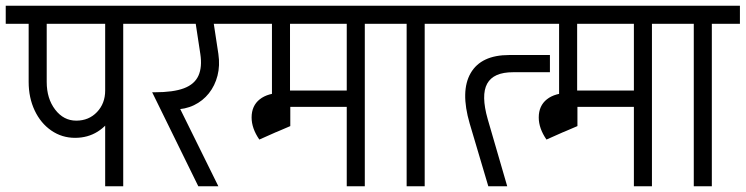

<svg xmlns="http://www.w3.org/2000/svg" viewBox="-45 -650 2602 670"><path d="M217 -169Q171 -169 134 -194.5Q97 -220 76 -264.5Q55 -309 55 -364H118Q118 -306 147.5 -267.5Q177 -229 221 -229ZM217 -169 221 -229Q265 -229 293.5 -259Q322 -289 322 -334H370Q370 -287 350 -249.5Q330 -212 295.5 -190.5Q261 -169 217 -169ZM55 -363V-630H118V-363ZM-25 -567V-630H316V-567ZM322 0V-620H385V0ZM224 -567V-630H483V-567Z M524 -268 495 -328Q560 -328 597 -342Q634 -356 647.5 -386Q661 -416 654 -462H717Q723 -421 714 -386Q705 -351 684 -324.5Q663 -298 632 -283Q601 -268 562 -268ZM647 0 486 -328H555L717 0ZM654 -462 633 -600H696L717 -462ZM433 -567V-630H808V-567Z M758 -567V-630H1122V-567ZM904 -311V-630H967V-311ZM919 -189V-326H968V-210ZM925 -277V-334H1182V-277ZM833 -240Q833 -281 861.5 -303.5Q890 -326 941 -326V-283Q915 -283 901 -271.5Q887 -260 887 -240ZM860 -163Q833 -202 833 -240H887Q887 -221 914 -190ZM860 -163 887 -294H941V-199ZM1165 0V-620H1228V0ZM1067 -567V-630H1326V-567Z M1374 0V-620H1437V0ZM1276 -567V-630H1535V-567Z M1594 -219Q1561 -332 1597.5 -395Q1634 -458 1732 -458H1790L1804 -398H1746Q1711 -398 1688.5 -388Q1666 -378 1655 -358Q1644 -338 1644.5 -307Q1645 -276 1657 -234ZM1659 0 1594 -219 1657 -234 1725 0ZM1789 -398V-458H1874V-398ZM1485 -567V-630H1925V-567Z M1760 -567V-630H2124V-567ZM1906 -311V-630H1969V-311ZM1921 -189V-326H1970V-210ZM1927 -277V-334H2184V-277ZM1835 -240Q1835 -281 1863.5 -303.5Q1892 -326 1943 -326V-283Q1917 -283 1903 -271.5Q1889 -260 1889 -240ZM1862 -163Q1835 -202 1835 -240H1889Q1889 -221 1916 -190ZM1862 -163 1889 -294H1943V-199ZM2167 0V-620H2230V0ZM2069 -567V-630H2328V-567Z M2376 0V-620H2439V0ZM2278 -567V-630H2537V-567Z"/></svg>

Font: Akshar Light Light
Style: Regular
Weight: 300
Version: Version 1.100